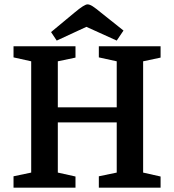

<svg xmlns="http://www.w3.org/2000/svg" viewBox="-20 -860 799 880"><path d="M42 0V-52L123 -69V-579L42 -597V-648H326V-596L245 -579V-368H515V-579L433 -597V-648H716V-596L636 -579V-69L716 -51V0H433V-52L515 -69V-299H245V-69L326 -51V0ZM240 -674 214 -713 320 -801Q345 -822 359.5 -831Q374 -840 381 -840Q391 -840 405 -831Q419 -822 443 -802L546 -720L515 -674L376 -737Z"/></svg>

Font: Faustina Light SemiBold
Style: Regular
Weight: 600
Version: Version 1.200